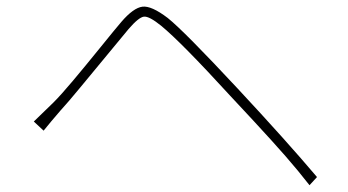

<svg xmlns="http://www.w3.org/2000/svg" viewBox="-20 -625 1040 574"><path d="M110.4 -234.4 81.1 -261.7Q91.8 -271.5 139.6 -318.4Q162.1 -340.8 198.2 -383.8Q234.4 -426.8 279.8 -482.9Q325.2 -539.1 342.8 -559.6Q378.9 -601.6 405.8 -605Q432.6 -608.4 481.4 -571.3Q530.3 -532.2 690.4 -360.4Q836.9 -203.1 927.7 -95.7L905.3 -71.3Q871.1 -115.2 833.5 -158.2Q795.9 -201.2 736.3 -265.6Q676.8 -330.1 668 -338.9Q521.5 -499 461.9 -547.9Q425.8 -577.1 410.2 -575.2Q394.5 -573.2 364.3 -538.1Q345.7 -515.6 301.3 -461.9Q256.8 -408.2 220.2 -363.8Q183.6 -319.3 161.1 -294.9Q151.4 -284.2 132.8 -261.7Q114.3 -239.3 110.4 -234.4Z"/></svg>

Font: Gen Shin Gothic Monospace ExtraLight
Style: Regular
Weight: 200
Designer: [Source Han Sans]
Ryoko NISHIZUKA  (kana & ideographs); Paul D. Hunt (Latin, Greek & Cyrillic); Wenlong ZHANG  (bopomofo
Version: Version 1.002.20150607